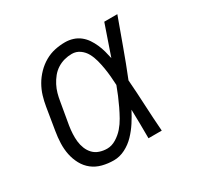

<svg xmlns="http://www.w3.org/2000/svg" viewBox="-124 -679 847 827"><g transform="rotate(-30 300.0 -265.0)"><path d="M220 8Q191 8 163.5 1Q136 -6 115 -22.5Q94 -39 81 -63Q68 -87 62.5 -114Q57 -141 58 -170Q59 -199 64 -228L82 -338Q86 -363 93.5 -388Q101 -413 114.5 -436.5Q128 -460 147.5 -480Q167 -500 190.5 -513.5Q214 -527 239.5 -532.5Q265 -538 291 -538Q311 -538 330 -532Q349 -526 364 -514Q379 -502 389.5 -486.5Q400 -471 408 -453Q416 -435 421 -416.5Q426 -398 430 -379Q443 -417 456 -454.5Q469 -492 482 -530H547Q522 -462 497.5 -394Q473 -326 446 -259Q451 -194 454 -129.5Q457 -65 462 0H396Q396 -36 395.5 -72Q395 -108 394 -143Q380 -116 363.5 -90.5Q347 -65 325.5 -42.5Q304 -20 276.5 -6Q249 8 220 8ZM220 -50Q243 -50 265 -63.5Q287 -77 303 -95.5Q319 -114 331 -135.5Q343 -157 353.5 -179Q364 -201 373.5 -223.5Q383 -246 391 -268Q390 -290 388 -312Q386 -334 382.5 -355Q379 -376 373.5 -397Q368 -418 358 -436.5Q348 -455 330.5 -467.5Q313 -480 291 -480Q272 -480 253.5 -475Q235 -470 218.5 -459.5Q202 -449 189.5 -433.5Q177 -418 168 -400.5Q159 -383 154 -365Q149 -347 146 -328L127 -218Q124 -199 123 -179.5Q122 -160 124 -141.5Q126 -123 133 -105.5Q140 -88 152.5 -75Q165 -62 183 -56Q201 -50 220 -50Z"/></g></svg>

Font: Iosevka Curly Slab LtEx
Style: Italic
Weight: 300
Width: 7
Italic angle: -9°
Monospace: yes
Designer: Belleve Invis
Foundry: Belleve Invis
Version: Version 11.1.0; ttfautohint (v1.8.3)